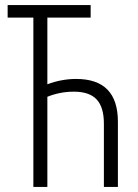

<svg xmlns="http://www.w3.org/2000/svg" viewBox="-20 -734 540 754"><path d="M111 0V-665H10V-714H336V-665H166V-403Q195 -414 223.5 -419Q252 -424 279 -424Q443 -424 443 -256V0H388V-248Q388 -313 359.5 -343.5Q331 -374 270 -374Q216 -374 166 -354V0Z"/></svg>

Font: Noto Sans Mono ExtraCondensed Light
Style: Regular
Weight: 300
Width: 2
Designer: Monotype Design Team
Foundry: Monotype Imaging Inc.
Version: Version 2.014; ttfautohint (v1.8.4.7-5d5b)